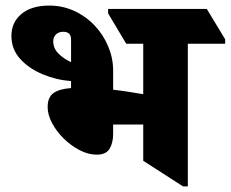

<svg xmlns="http://www.w3.org/2000/svg" viewBox="-20 -659 828 689"><path d="M327 -104Q297 -104 266 -120Q235 -136 209 -161.5Q183 -187 167 -217Q151 -247 151 -275Q151 -310 172 -325Q193 -340 235 -343V-368Q182 -372 133 -392.5Q84 -413 52.5 -447.5Q21 -482 21 -530Q21 -579 57 -609Q93 -639 157 -639Q205 -639 247 -619.5Q289 -600 320 -567Q351 -534 368.5 -492Q386 -450 386 -406V-337Q414 -334 442 -329.5Q470 -325 494 -321V-502H433L368 -611V-627H722L788 -518V-502H654V10H637L494 -82V-212H386V-178Q386 -147 373.5 -125.5Q361 -104 327 -104ZM171 -511Q171 -486 189 -467.5Q207 -449 235 -436V-517Q235 -545 207 -545Q191 -545 181 -535.5Q171 -526 171 -511Z"/></svg>

Font: Noto Serif Devanagari Black
Style: Regular
Weight: 900
Designer: Universal Thirst, Indian Type Foundry and the Monotype Design Team
Foundry: Monotype Imaging Inc.
Version: Version 2.004; ttfautohint (v1.8.4.7-5d5b)